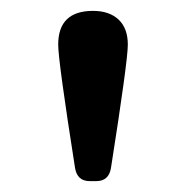

<svg xmlns="http://www.w3.org/2000/svg" viewBox="-20 -730 342 353"><path d="M145 -397Q122 -397 118 -421Q87 -618 87 -648Q87 -710 151 -710Q181 -710 198 -694Q215 -678 215 -648Q215 -618 184 -421Q180 -397 157 -397Z"/></svg>

Font: Solway
Style: Regular
Weight: 400
Designer: Mariya V. Pigoulevskaya
Foundry: The Northern Block Ltd.
Version: Version 1.000;hotconv 1.0.109;makeotfexe 2.5.65596